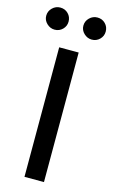

<svg xmlns="http://www.w3.org/2000/svg" viewBox="-172 -989 614 1041"><g transform="rotate(15 135.0 -468.5)"><path d="M30.8 -813Q5.9 -813 -13.2 -831.3Q-32.2 -849.6 -32.2 -874.5Q-32.2 -900.4 -13.4 -918.7Q5.4 -937 30.8 -937Q57.6 -937 75.4 -918.9Q93.3 -900.9 93.3 -874.5Q93.3 -849.1 75.2 -831.1Q57.1 -813 30.8 -813ZM239.3 -813Q214.4 -813 195.3 -831.3Q176.3 -849.6 176.3 -874.5Q176.3 -900.4 195.1 -918.7Q213.9 -937 239.3 -937Q266.1 -937 283.9 -918.9Q301.8 -900.9 301.8 -874.5Q301.8 -849.1 283.7 -831.1Q265.6 -813 239.3 -813ZM189.5 -727.1V0H80.1V-727.1Z"/></g></svg>

Font: Interop Med
Style: Regular
Weight: 500
Designer: Rasmus Andersson, Google, Jang Haemin
Foundry: jhaemin
Version: Version 1.007